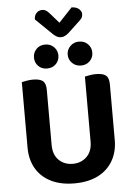

<svg xmlns="http://www.w3.org/2000/svg" viewBox="-66 -1069 790 1134"><g transform="rotate(-5 329.5 -502.5)"><path d="M329 16Q248 16 190 -13Q132 -42 101.5 -95Q71 -148 71 -218V-286H214V-222Q214 -164 246.5 -132Q279 -100 329 -100Q379 -100 412 -132Q445 -164 445 -222V-286H588V-218Q588 -148 557 -95Q526 -42 468.5 -13Q411 16 329 16ZM214 -254H71V-607Q80 -609 99.5 -612.5Q119 -616 137 -616Q178 -616 196 -601.5Q214 -587 214 -548ZM588 -253H445V-607Q454 -609 473 -612.5Q492 -616 511 -616Q552 -616 570 -601.5Q588 -587 588 -548ZM300 -745Q300 -715 279.5 -694.5Q259 -674 227 -674Q195 -674 175 -694.5Q155 -715 155 -745Q155 -774 175 -795Q195 -816 227 -816Q259 -816 279.5 -795Q300 -774 300 -745ZM501 -745Q501 -715 480.5 -694.5Q460 -674 428 -674Q397 -674 376 -694.5Q355 -715 355 -745Q355 -774 376 -795Q397 -816 428 -816Q460 -816 480.5 -795Q501 -774 501 -745ZM280 -872 180 -969Q180 -993 194 -1007Q208 -1021 227 -1021Q242 -1021 252.5 -1013.5Q263 -1006 273 -994L323 -937L402 -1021Q432 -1020 446.5 -1006Q461 -992 461 -978Q461 -962 454 -952Q447 -942 433 -930L370 -871Q360 -863 349.5 -857Q339 -851 325 -851Q311 -851 300.5 -857Q290 -863 280 -872Z"/></g></svg>

Font: BalooTamma2Bold
Style: Bold
Weight: 700
Designer: Divya Kowshik, Shuchita Grover and Ek Type
Foundry: Ek Type
Version: Version 1.700